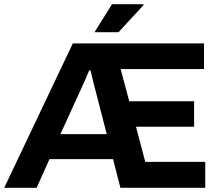

<svg xmlns="http://www.w3.org/2000/svg" viewBox="-24 -892 1048 912"><path d="M-4 0 322 -686H945V-564H549L590 -411H898V-290H622L666 -123H951V0H548L513 -136H211L150 0ZM263 -255H483L417 -511Q416 -517 414.5 -523Q413 -529 411.5 -535Q410 -541 408.5 -546.5Q407 -552 405 -558H400Q398 -552 395 -546.5Q392 -541 390 -535Q388 -529 385 -523Q382 -517 380 -511ZM425 -739 508 -872H657L658 -868L539 -739Z"/></svg>

Font: Archivo SemiBold
Style: Bold
Weight: 700
Version: Version 2.001